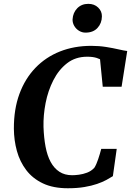

<svg xmlns="http://www.w3.org/2000/svg" viewBox="-20 -996 698 1024"><path d="M342 8Q263.5 8 208.8 -18Q154 -44 120 -88.8Q86 -133.5 70.2 -190.5Q54.5 -247.5 54 -309.5Q53.5 -413 83.5 -494.8Q113.5 -576.5 168.8 -634Q224 -691.5 299.8 -721.5Q375.5 -751.5 466.5 -751.5Q508.5 -751.5 545.8 -745.5Q583 -739.5 612 -732.8Q641 -726 658.5 -724L628.5 -533.5H528L513.5 -680Q505.5 -684 495.8 -687Q486 -690 473.8 -691.8Q461.5 -693.5 445 -693.5Q382.5 -693.5 337.8 -658.8Q293 -624 264.5 -568Q236 -512 223.2 -446.5Q210.5 -381 212 -319Q214 -261 223 -213.5Q232 -166 250.2 -132.2Q268.5 -98.5 296.8 -80Q325 -61.5 365 -61.5Q380 -61.5 401.2 -64.2Q422.5 -67 444.5 -75.2Q466.5 -83.5 483 -101Q489 -110.5 494 -122Q499 -133.5 503.5 -146.8Q508 -160 512.2 -174.2Q516.5 -188.5 520 -202H602.5L582 -56.5Q568 -47.5 547.2 -36.2Q526.5 -25 497.5 -15Q468.5 -5 430 1.5Q391.5 8 342 8ZM436 -822Q417.5 -822 401.5 -831.8Q385.5 -841.5 376 -857.8Q366.5 -874 367 -892.5Q369 -928.5 392 -952Q415 -975.5 451 -975.5Q483 -975.5 503.5 -955.8Q524 -936 523.5 -908.5Q523 -872 500 -847Q477 -822 436 -822Z"/></svg>

Font: Merriweather Light 18pt
Style: Bold Italic
Weight: 700
Italic angle: -7.8°
Version: Version 2.101